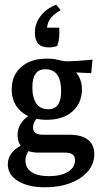

<svg xmlns="http://www.w3.org/2000/svg" viewBox="-20 -626 426 817"><path d="M219.2 -606 238.3 -583Q204.6 -564.5 190.4 -541Q178.7 -521.5 178.7 -488.3L156.7 -508.3H231.9Q235.4 -463.4 223.6 -430.2Q215.8 -427.2 205.3 -425.8Q194.8 -424.3 186.5 -424.3Q128.4 -424.3 128.4 -486.8Q128.4 -525.9 152.6 -557.6Q176.8 -589.4 219.2 -606ZM178.7 -116.2Q110.4 -116.2 70.1 -151.4Q29.8 -186.5 29.8 -245.6Q29.8 -305.7 70.3 -341.1Q110.8 -376.5 179.7 -376.5Q217.8 -376.5 251.7 -359.6Q285.6 -342.8 307.1 -313.7Q328.6 -284.7 328.6 -246.6Q328.6 -187 288.1 -151.6Q247.6 -116.2 178.7 -116.2ZM184.6 -161.1Q240.2 -161.1 240.2 -237.8Q240.2 -331.5 172.9 -331.5Q117.7 -331.5 117.7 -254.4Q117.7 -209.5 135 -185.3Q152.3 -161.1 184.6 -161.1ZM368.2 -314.5 253.4 -320.3 179.7 -376.5Q202.6 -376.5 216.1 -373.8Q229.5 -371.1 241 -368.2Q252.4 -365.2 269.5 -365.2Q281.7 -365.2 309.6 -366.9Q337.4 -368.7 373.5 -372.1ZM172.4 170.9Q99.6 170.9 56.4 144.3Q13.2 117.7 13.2 72.8Q13.2 15.1 91.8 -17.6L120.1 -2Q88.4 23.4 88.4 56.6Q88.4 88.9 114.3 106.2Q140.1 123.5 188.5 123.5Q239.3 123.5 269.3 105Q299.3 86.4 299.3 54.7Q299.3 23.4 257.8 23.4H144Q101.1 23.4 77.9 3.9Q54.7 -15.6 54.7 -51.8Q54.7 -111.3 123.5 -146L156.7 -140.6Q120.6 -113.8 120.6 -83.5Q120.6 -52.7 162.1 -52.7H275.9Q326.7 -52.7 354 -31.5Q381.3 -10.3 381.3 29.8Q381.3 70.8 354.5 102.5Q327.6 134.3 280.5 152.6Q233.4 170.9 172.4 170.9Z"/></svg>

Font: Markazi Text Medium
Style: Regular
Weight: 500
Designer: Borna Izadpanah (Arabic designer), Fiona Ross (Arabic design director) and Florian Runge (Latin designer)
Foundry: Borna Izadpanah and Florian Runge
Version: Version 1.001